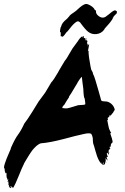

<svg xmlns="http://www.w3.org/2000/svg" viewBox="-45 -847 639 979"><path d="M398.1 -649.5Q397.1 -646.7 393.3 -645.7Q393.3 -648.6 396.2 -650.5Q396.2 -650.5 397.1 -650.5ZM514.3 -252.4ZM517.1 -255.2Q516.2 -254.3 514.3 -252.4V-254.3Q514.3 -254.3 515.2 -256.2Q516.2 -256.2 517.1 -255.2ZM512.4 -70.5Q513.3 -69.5 513.3 -67.6H511.4Q511.4 -68.6 512.4 -70.5ZM496.2 -18.1ZM496.2 -17.1Q496.2 -17.1 496.2 -17.1ZM495.2 -24.8Q496.2 -23.8 496.2 -21Q496.2 -18.1 496.2 -17.1H494.3L495.2 -19Q496.2 -23.8 495.2 -24.8ZM496.2 -17.1ZM12.4 112.4ZM12.4 112.4Q13.3 112.4 13.3 110.5Q14.3 112.4 12.4 112.4ZM0 108.6Q3.8 106.7 4.8 106.7Q4.8 107.6 4.3 108.1Q3.8 108.6 2.9 109.5L1.9 110.5ZM521.9 -168.6Q519 -168.6 517.1 -166.7Q527.6 -139 529.5 -121.9Q516.2 -111.4 521 -99L519 -98.1L518.1 -101.9Q509.5 -95.2 518.1 -91.4Q518.1 -90.5 515.2 -88.1Q512.4 -85.7 512.4 -82.9Q508.6 -84.8 510.5 -83.8Q507.6 -79 509 -70Q510.5 -61 509.5 -59Q506.7 -58.1 502.9 -68.6Q499 -65.7 499.5 -62.4Q500 -59 502.4 -53.8Q504.8 -48.6 504.8 -46.7Q500 -45.7 498.1 -47.6Q503.8 -30.5 502.9 -29.5L501.9 -28.6Q498.1 -37.1 491.4 -41Q497.1 -31.4 491.4 -18.1Q490.5 -17.1 490.5 -11.4Q490.5 -6.7 484.8 -9.5Q482.9 -10.5 483.3 -10Q483.8 -9.5 483.3 -8.1Q482.9 -6.7 482.9 -5.7Q469.5 -10.5 459.5 -29Q449.5 -47.6 441.4 -78.1Q433.3 -108.6 430.5 -114.3Q428.6 -121.9 428.6 -131Q428.6 -140 427.1 -147.6Q425.7 -155.2 420 -164.8Q411.4 -168.6 398.1 -166.7Q384.8 -164.8 361.9 -159Q339 -153.3 337.1 -153.3Q322.9 -149.5 284.8 -139.5Q246.7 -129.5 217.1 -123.8Q187.6 -118.1 162.9 -116.2Q157.1 -114.3 151.9 -111Q146.7 -107.6 141.9 -103.8Q137.1 -100 131.4 -93.8Q125.7 -87.6 121.9 -83.3Q118.1 -79 112.9 -71Q107.6 -62.9 104.8 -58.6Q101.9 -54.3 96.2 -44.8Q90.5 -35.2 89 -32.9Q87.6 -30.5 81.9 -21Q76.2 -11.4 76.2 -9.5Q66.7 8.6 50 51Q33.3 93.3 21 112.4V111.4Q21 110.5 21 109.5Q20 112.4 18.1 112.4Q21 107.6 18.1 106.7Q17.1 107.6 15.2 107.6Q15.2 101.9 15.2 102.9H13.3Q12.4 102.9 12.4 106.7L11.4 110.5Q7.6 110.5 7.6 112.4Q3.8 110.5 6.7 107.6Q9.5 104.8 9.5 101.9Q4.8 105.7 1 106.7Q-1 101 1.9 94.3Q-1.9 94.3 -1 98.1Q-3.8 97.1 -1 83.8Q-2.9 83.8 -3.8 83.8Q-1.9 81.9 -1.9 78.1Q-1.9 77.1 -3.8 79L-5.7 80Q-7.6 79 -4.3 73.3Q-1 67.6 -4.8 66.7Q-4.8 68.6 -5.7 69.5Q-6.7 70.5 -8.6 70.5Q-8.6 69.5 -7.6 69Q-6.7 68.6 -6.7 67.6Q-7.6 65.7 -9.5 67.6Q-9.5 63.8 -7.6 61Q-7.6 60 -9 60.5Q-10.5 61 -10.5 60Q-10.5 57.1 -11.9 49.5Q-13.3 41.9 -9.5 37.1L-11.4 38.1Q-13.3 39 -13.3 38.1V34.3Q-15.2 34.3 -18.1 37.1Q-19 35.2 -18.1 31.4L-17.1 30.5Q-21 29.5 -21 21Q-21 12.4 -21.9 12.4Q-33.3 9.5 4.8 -76.2Q11.4 -89.5 10.5 -92.4Q32.4 -141.9 46.7 -160Q62.9 -181.9 79 -217.1Q94.3 -236.2 119.5 -276.7Q144.8 -317.1 151.4 -328.6L185.7 -375.2L215.2 -424.8Q219 -430.5 220 -430.5L230.5 -444.8Q256.2 -485.7 257.1 -489.5Q261.9 -496.2 273.8 -517.6Q285.7 -539 294.3 -548.6L324.8 -600Q347.6 -630.5 351.4 -636.2Q363.8 -656.2 374.3 -661.9Q373.3 -656.2 374.3 -655.2Q375.2 -656.2 376.7 -660Q378.1 -663.8 381.9 -662.9Q381.9 -657.1 381.9 -656.2Q381.9 -655.2 383.3 -653.3Q384.8 -651.4 388.6 -653.3Q391.4 -648.6 391.4 -645.7Q390.5 -642.9 390.5 -641.9Q392.4 -641 395.2 -642.9H397.1Q397.1 -638.1 398.1 -638.1Q399 -639 401 -640Q401 -635.2 400 -631.4L399 -630.5Q398.1 -629.5 398.6 -627.6Q399 -625.7 401 -622.9Q402.9 -620 402.9 -619Q401.9 -618.1 401 -617.1Q406.7 -615.2 407.6 -621.9H408.6H409.5Q407.6 -606.7 402.9 -584.8Q403.8 -585.7 405.7 -588.6L406.7 -590.5Q405.7 -578.1 409 -553.8Q412.4 -529.5 416.2 -510.5L420 -492.4L427.6 -478.1Q428.6 -476.2 429 -473.8Q429.5 -471.4 430 -469.5Q430.5 -467.6 430.5 -466.7Q433.3 -464.8 441.4 -438.6Q449.5 -412.4 457.6 -383.3Q465.7 -354.3 466.7 -351Q467.6 -347.6 468.6 -343.8Q469.5 -340 470 -338.1Q470.5 -336.2 471.9 -334.3Q473.3 -332.4 476.2 -331.4Q479 -330.5 483.8 -330.5Q501 -330.5 510.5 -325.7Q533.3 -314.3 540 -289.5Q541 -286.7 533.3 -276.2L532.4 -274.3L531.4 -272.4L529.5 -270.5Q520 -258.1 518.1 -257.1Q517.1 -259 513.3 -259Q511.4 -250.5 509.5 -249.5Q501 -247.6 505.7 -235.2Q503.8 -234.3 501.9 -234.3Q502.9 -231.4 508.6 -201Q509.5 -195.2 511.4 -190Q513.3 -184.8 516.7 -178.6Q520 -172.4 521.9 -168.6ZM386.7 -345.7H385.7Q383.8 -349.5 382.9 -355.7Q381.9 -361.9 381.4 -367.6Q381 -373.3 380.5 -379.5Q380 -385.7 380 -389.5V-392.4L375.2 -429.5Q373.3 -445.7 372.4 -455.2Q369.5 -454.3 361 -442.4Q352.4 -430.5 345.7 -417.1L338.1 -404.8Q314.3 -363.8 306.7 -354.3L307.6 -352.4Q303.8 -346.7 295.7 -334.3Q287.6 -321.9 283.8 -314.3Q282.9 -312.4 280.5 -310.5Q278.1 -308.6 276.7 -306.7Q275.2 -304.8 273.8 -301.9Q272.4 -299 272.4 -296.2Q288.6 -293.3 298.1 -294.8Q307.6 -296.2 326.7 -302.4Q345.7 -308.6 353.3 -310.5Q359 -311.4 364.3 -311.4Q369.5 -311.4 372.9 -311.9Q376.2 -312.4 379 -312.4Q381.9 -312.4 383.8 -312.9Q385.7 -313.3 387.1 -313.8Q388.6 -314.3 389.5 -315.2Q390.5 -316.2 389 -329Q387.6 -341.9 386.7 -345.7ZM401 -611.4Q401 -613.3 401.9 -615.2H401Q400 -613.3 400 -611.4ZM426.7 -474.3Q426.7 -471.4 428.6 -471.4Q427.6 -473.3 426.7 -474.3ZM476.2 -11.4V-13.3Q475.2 -15.2 475.2 -16.2Q474.3 -18.1 472.4 -16.2ZM483.8 -12.4Q487.6 -13.3 484.8 -17.1H480Q480 -14.3 483.8 -12.4ZM264.8 -661.9Q263.8 -663.8 264.8 -673.3Q265.7 -682.9 261.9 -683.8Q261 -683.8 261 -687.1Q261 -690.5 261.4 -693.3Q261.9 -696.2 262.9 -700.5Q263.8 -704.8 263.8 -707.6Q265.7 -707.6 266.2 -710.5Q266.7 -713.3 270 -721.4Q273.3 -729.5 284.8 -741L289.5 -744.8Q294.3 -748.6 298.6 -753.3Q302.9 -758.1 307.1 -762.9Q311.4 -767.6 311.4 -768.6Q317.1 -774.3 331 -783.3Q344.8 -792.4 350.5 -799Q378.1 -824.8 392.4 -826.7Q398.1 -827.6 407.6 -823.3Q417.1 -819 425.7 -812.4Q434.3 -805.7 437.1 -799Q438.1 -796.2 441.9 -794.3Q445.7 -792.4 444.8 -790.5Q442.9 -782.9 449.5 -773.3Q458.1 -762.9 470 -758.6Q481.9 -754.3 494.3 -761.9Q495.2 -762.9 498.1 -765.2Q501 -767.6 504.8 -770Q508.6 -772.4 512.9 -776.2Q517.1 -780 521.9 -783.8Q526.7 -787.6 530 -789.5Q533.3 -791.4 536.2 -792.9Q539 -794.3 540 -793.3Q541 -794.3 541 -795.2Q541.9 -794.3 545.7 -792.4Q549.5 -790.5 550.5 -789.5Q551.4 -788.6 551.4 -785.7Q551.4 -782.9 549.5 -778.1Q548.6 -777.1 540.5 -769.5Q532.4 -761.9 532.4 -757.1Q531.4 -758.1 529.5 -757.1L531.4 -756.2Q528.6 -748.6 519 -736.2Q509.5 -723.8 499.5 -713.3Q489.5 -702.9 489.5 -701.9Q487.6 -699 485.7 -695.2Q471.4 -676.2 447.1 -673.3Q422.9 -670.5 404.8 -684.8Q390.5 -695.2 362.9 -733.3Q356.2 -739 350.5 -738.1Q344.8 -737.1 335.7 -729Q326.7 -721 319.5 -712.4Q312.4 -703.8 305.2 -694.3Q298.1 -684.8 294.3 -682.9Q291.4 -680 288.1 -674.8Q284.8 -669.5 283.8 -668.6Q277.1 -661 274.3 -660Q271.4 -659 269.5 -661.4Q267.6 -663.8 264.8 -661.9Z"/></svg>

Font: KAZYinfo
Style: Bold
Weight: 700
Designer: emmanuel didier
Foundry: emmanuel didier
Version: Version 001.000